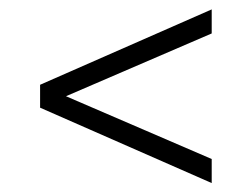

<svg xmlns="http://www.w3.org/2000/svg" viewBox="-20 -590 550 419"><path d="M442 -190.5 67.5 -355V-405L442 -569.5V-517L124 -380L442 -243Z"/></svg>

Font: Encode Sans Condensed Condensed Light
Style: Regular
Weight: 300
Width: 3
Designer: Multiple Designers
Foundry: Impallari Type
Version: Version 3.000; ttfautohint (v1.8.3) -l 8 -r 50 -G 200 -x 14 